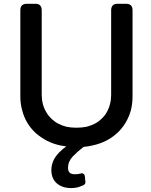

<svg xmlns="http://www.w3.org/2000/svg" viewBox="-20 -750 777 991"><path d="M655.3 -722.7Q664.1 -713.9 664.1 -697.3V-252Q664.1 -213.9 655.3 -179.7Q645.5 -145.5 627.9 -116.2Q610.4 -86.9 585 -63.5Q559.6 -40 527.3 -23.4Q494.1 -6.8 456.1 1Q436.5 5.9 415 7.8H412.1Q380.9 31.2 355.5 57.6Q331.1 84 331.1 116.2Q331.1 131.8 338.9 140.6Q346.7 149.4 367.2 149.4Q383.8 149.4 396.5 145.5Q404.3 142.6 410.6 147Q417 151.4 418 159.2Q418 160.2 418.5 164.1Q418.9 168 419.4 174.8Q419.9 181.6 420.9 188.5Q421.9 199.2 412.1 205.1Q403.3 209 390.6 213.9Q372.1 220.7 346.7 220.7Q302.7 220.7 274.4 197.3Q245.1 172.9 245.1 127Q245.1 100.6 257.8 74.2Q271.5 47.9 299.8 23.4Q309.6 14.6 322.3 5.9Q307.6 3.9 293 1Q254.9 -6.8 222.7 -23.4Q189.5 -41 164.1 -63.5Q138.7 -86.9 121.1 -116.2Q103.5 -145.5 94.7 -179.7Q85 -213.9 85 -252V-697.3Q85 -713.9 93.8 -722.7Q102.5 -730.5 119.1 -730.5H140.6H162.1Q178.7 -730.5 186.5 -722.7Q195.3 -713.9 195.3 -697.3V-260.7Q195.3 -235.4 201.2 -213.9Q206.1 -192.4 217.8 -172.9Q228.5 -153.3 244.1 -138.7Q259.8 -123 279.3 -112.3Q299.8 -101.6 323.2 -95.7Q346.7 -90.8 375 -90.8Q402.3 -90.8 426.8 -95.7Q450.2 -101.6 470.7 -112.3Q490.2 -123 505.9 -138.7Q521.5 -153.3 532.2 -172.9Q543 -192.4 547.9 -213.9Q553.7 -235.4 553.7 -260.7V-697.3Q553.7 -713.9 562.5 -722.7Q570.3 -730.5 586.9 -730.5H629.9Q646.5 -730.5 655.3 -722.7Z"/></svg>

Font: DeepSea
Style: Medium
Weight: 500
Designer: Stem
Version: Version 3.019;git-0a5106e0b